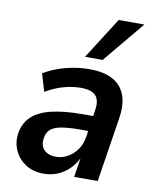

<svg xmlns="http://www.w3.org/2000/svg" viewBox="-85 -816 708 890"><g transform="rotate(10 269.0 -371.0)"><path d="M181 10Q133 10 98 -12Q63 -34 45.5 -70.5Q28 -107 33 -150Q40 -200 71.5 -231.5Q103 -263 163 -278Q223 -293 314 -293H376L366 -221H317Q261 -221 226.5 -215Q192 -209 174.5 -194Q157 -179 154 -150Q149 -117 168.5 -97Q188 -77 224 -77Q252 -77 278 -91Q304 -105 323 -131.5Q342 -158 347 -194L366 -320Q374 -368 354 -390Q334 -412 283 -412Q246 -412 204.5 -401Q163 -390 119 -364L94 -447Q126 -466 161 -478.5Q196 -491 233.5 -497.5Q271 -504 308 -504Q376 -504 418 -481Q460 -458 476.5 -413Q493 -368 482 -301L435 0H324L340 -103H344Q329 -67 304 -41.5Q279 -16 248 -3Q217 10 181 10ZM277 -557 401 -752H522L360 -557Z"/></g></svg>

Font: Nunito Sans 10pt SemiCondensed
Style: Bold Italic
Weight: 700
Width: 4
Italic angle: -9°
Designer: Vernon Adams
Foundry: Vernon Adams
Version: Version 3.101;gftools[0.9.27]